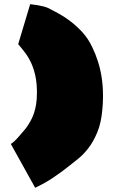

<svg xmlns="http://www.w3.org/2000/svg" viewBox="-20 -759 588 901"><path d="M208.5 -720.2Q225.6 -711.4 252.4 -697Q279.3 -682.6 308.6 -660.6Q337.9 -638.7 366 -608.4Q394 -578.1 413.1 -537.1Q428.7 -505.4 439.9 -469.7Q451.2 -434.1 457 -396Q460.4 -374 461.9 -352.3Q463.4 -330.6 463.4 -307.1Q463.4 -274.4 460.4 -246.1Q455.1 -183.1 437 -139.2Q418.9 -95.2 395.5 -64.7Q372.1 -34.2 346.7 -13.9Q321.3 6.3 302.2 21.5Q268.1 48.8 229 75Q189.9 101.1 145 122.1L30.8 -83.5Q37.6 -87.4 45.7 -94.7Q53.7 -102.1 58.6 -107.4Q60.5 -109.4 67.1 -116.9Q73.7 -124.5 81.3 -133.3Q88.9 -142.1 95.5 -149.9Q102.1 -157.7 104 -160.6Q114.7 -175.8 123.8 -192.1Q132.8 -208.5 139.4 -227.8Q146 -247.1 149.7 -270.8Q153.3 -294.4 153.3 -324.2Q153.3 -369.1 146 -402.8Q138.7 -436.5 126.5 -463.1Q114.3 -489.7 98.4 -510.7Q82.5 -531.7 65.4 -551.8L121.6 -739.3Q139.2 -737.3 155.3 -734.9Q169.4 -732.4 184.1 -728.8Q198.7 -725.1 208.5 -720.2Z"/></svg>

Font: Sigmar One
Style: Regular
Weight: 400
Version: Version 1.000